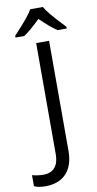

<svg xmlns="http://www.w3.org/2000/svg" viewBox="-195 -978 612 1214"><g transform="rotate(-10 110.5 -371.5)"><path d="M-29.8 -771V-782.2C11.7 -826.7 40.5 -858.9 57.1 -879.9C73.7 -900.9 85.9 -918 93.3 -931.2H174.3C181.6 -917.5 193.8 -899.9 211.9 -878.4C229.5 -856.4 258.8 -824.7 299.3 -782.2V-771H241.2C212.4 -789.1 176.8 -819.3 133.3 -861.8C88.9 -818.4 53.2 -788.1 26.4 -771ZM-78.1 104C-55.2 110.4 -30.8 113.8 -5.9 113.8C58.6 113.8 92.8 73.7 92.8 0V-713.9H175.8V-6.8C175.8 116.7 111.3 188 -5.9 188C-36.6 188 -60.5 183.6 -78.1 174.8Z"/></g></svg>

Font: OpenSansEmoji
Style: Regular
Weight: 400
Foundry: MorbZ
Version: Version 1.000;PS 001.000;hotconv 1.0.70;makeotf.lib2.5.58329